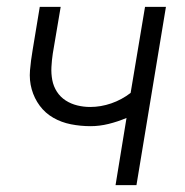

<svg xmlns="http://www.w3.org/2000/svg" viewBox="-20 -540 540 560"><path d="M317 0 349 -196Q323 -185 296.5 -178.5Q270 -172 244 -172Q215 -172 187 -177.5Q159 -183 135.5 -196.5Q112 -210 96 -231.5Q80 -253 72.5 -279.5Q65 -306 67.5 -335Q70 -364 75 -393L96 -520H157L134 -384Q131 -364 130 -344.5Q129 -325 132.5 -306.5Q136 -288 146 -272.5Q156 -257 171.5 -247Q187 -237 205.5 -232.5Q224 -228 243 -228Q274 -228 304.5 -238.5Q335 -249 361 -269L403 -520H464L378 0Z"/></svg>

Font: Iosevka Light Oblique
Style: Regular
Weight: 300
Italic angle: -9°
Monospace: yes
Designer: Belleve Invis
Foundry: Belleve Invis
Version: Version 32.5.0; ttfautohint (v1.8.4)